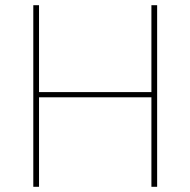

<svg xmlns="http://www.w3.org/2000/svg" viewBox="-20 -718 732 738"><path d="M562 -344H130V0H108V-698H130V-364H562V-698H584V0H562Z"/></svg>

Font: Plexus Sans Thin
Style: Regular
Weight: 250
Version: Version 2.001;PS 002.001;hotconv 1.0.70;makeotf.lib2.5.58329